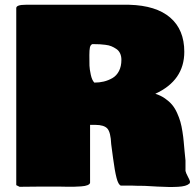

<svg xmlns="http://www.w3.org/2000/svg" viewBox="-20 -754 802 790"><path d="M757.8 2Q747.1 12.7 712.6 14.6Q678.2 16.6 627.9 13.7Q577.6 10.7 574.2 10.7Q541 10.7 526.4 9.8H477.5Q466.8 6.3 459.5 -22.2Q452.1 -50.8 445.1 -104.2Q438 -157.7 437.5 -161.1Q435.5 -209.5 421.9 -224.9Q408.2 -240.2 372.1 -240.2H350.6V-2Q349.6 3.9 340.3 7.8Q331.1 11.7 313.7 12.9Q296.4 14.2 283 14.4Q269.5 14.6 247.6 14.2Q225.6 13.7 220.7 13.7H150.4Q90.8 13.7 60.5 14.6Q53.7 11.7 46.9 7.8V-720.7Q46.9 -734.4 85.9 -734.4H511.7Q622.6 -731.4 680.4 -681.6Q738.3 -631.8 738.3 -541Q738.3 -422.9 619.1 -368.2Q641.1 -361.3 658.7 -349.1Q676.3 -336.9 688 -323Q699.7 -309.1 708.5 -289.6Q717.3 -270 722.2 -252.9Q727.1 -235.8 730.7 -212.4Q734.4 -189 735.8 -171.9Q737.3 -154.8 739.5 -131.1Q741.7 -107.4 743.2 -93.8V-50.8Q744.6 -43 752.2 -28.8Q759.8 -14.6 761.7 -7.8Q761.7 2 757.8 2ZM347.7 -527.3Q347.7 -498 348.1 -483.9Q348.6 -469.7 353.5 -446.8Q358.4 -423.8 368.2 -414.1Q388.7 -414.1 407 -418.5Q425.3 -422.9 442.4 -432.6Q459.5 -442.4 469.5 -461.7Q479.5 -481 479.5 -507.8Q479.5 -522.9 474.1 -534.4Q468.8 -545.9 458.5 -552.7Q448.2 -559.6 438.2 -563.7Q428.2 -567.9 413.8 -569.6Q399.4 -571.3 391.1 -571.8Q382.8 -572.3 371.1 -572.3H359.4Q352.1 -568.8 349.9 -558.6Q347.7 -548.3 347.7 -527.3Z"/></svg>

Font: Bowlby One SC
Style: Regular
Weight: 400
Width: 1
Version: Version 1.2